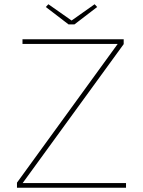

<svg xmlns="http://www.w3.org/2000/svg" viewBox="-20 -885 674 905"><path d="M60 0V-24L545 -692L557 -678H86V-700H563V-677L78 -10L75 -22H574V0ZM303 -770 196 -852 208 -865 325 -783H310L426 -865L438 -852L331 -770Z"/></svg>

Font: Lexend Deca Thin
Style: Regular
Weight: 250
Designer: Bonnie Shaver-Troup, Thomas Jockin
Foundry: Lexend
Version: Version 1.007